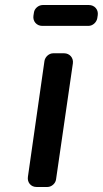

<svg xmlns="http://www.w3.org/2000/svg" viewBox="-20 -744 409 764"><path d="M367 -671 369 -684C372 -706 356 -724 334 -724H150C133 -724 117 -710 115 -694L113 -681C110 -659 126 -641 148 -641H332C349 -641 364 -655 367 -671ZM203 -30 270 -492C273 -514 257 -532 235 -532H192C175 -532 160 -518 157 -502L91 -40C88 -18 103 0 125 0H169C185 0 201 -14 203 -30Z"/></svg>

Font: Trueno
Style: RoundIt
Weight: 400
Designer: Julieta Ulanovsky, Jasper
Foundry: Julieta Ulanovsky, Cannot Into Space Fonts
Version: Version 3.001